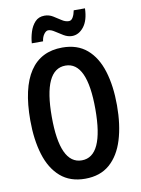

<svg xmlns="http://www.w3.org/2000/svg" viewBox="-99 -982 778 1058"><g transform="rotate(-10 290.0 -452.5)"><path d="M533 -358Q533 -249 507.5 -166Q482 -83 428.5 -36.5Q375 10 291 10Q207 10 153 -37Q99 -84 73.5 -167.5Q48 -251 48 -359Q48 -540 109.5 -632Q171 -724 291 -724Q375 -724 428.5 -678Q482 -632 507.5 -549.5Q533 -467 533 -358ZM168 -358Q168 -93 290 -93Q412 -93 412 -358Q412 -623 291 -623Q168 -623 168 -358ZM130 -776Q132 -807 142 -839Q152 -871 172 -892.5Q192 -914 225 -914Q250 -914 271.5 -901Q293 -888 313 -874.5Q333 -861 353 -861Q367 -861 376 -877Q385 -893 389 -915H452Q450 -848 422 -812.5Q394 -777 356 -777Q333 -777 310 -790.5Q287 -804 267 -817.5Q247 -831 231 -831Q219 -831 207.5 -815.5Q196 -800 193 -776Z"/></g></svg>

Font: Noto Sans Tamil ExtraCondensed SemiBold
Style: Regular
Weight: 600
Width: 2
Designer: Jelle Bosma - Monotype Design Team
Foundry: Monotype Imaging Inc.
Version: Version 2.004; ttfautohint (v1.8.4.7-5d5b)